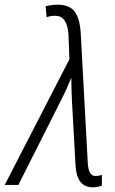

<svg xmlns="http://www.w3.org/2000/svg" viewBox="-71 -786 489 816"><path d="M362 3V-43Q349 -38 334 -38Q305 -38 302 -94L272 -647Q268 -708 246 -737Q224 -766 174 -766Q160 -766 146 -764Q132 -762 123 -760L127 -713Q145 -719 164 -719Q214 -719 220 -641L224 -534L-51 0H7L194 -371Q204 -391 213.5 -412Q223 -433 232 -456Q232 -429 233 -403.5Q234 -378 235 -353L250 -83Q255 10 323 10Q344 10 362 3Z"/></svg>

Font: Noto Sans UI SemiCondensed Light
Style: Italic
Weight: 300
Width: 4
Designer: Monotype Design Team
Foundry: Monotype Imaging Inc.
Version: 1.001